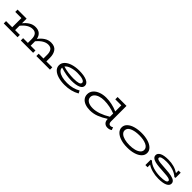

<svg xmlns="http://www.w3.org/2000/svg" viewBox="567 -2648 4625 4625"><g transform="rotate(45 2880.0 -335.5)"><path d="M1647 -79V0H1183V-79H1346V-206Q1346 -297 1310.5 -348Q1275 -399 1193 -399Q1051 -399 909 -229Q910 -220 910 -202V-79H1073V0H653V-79H815V-206Q815 -399 663 -399Q518 -399 380 -229V-79H542V0H72V-79H282V-392H72V-471H380V-312Q438 -389 514 -436Q590 -483 676 -483Q863 -483 901 -300Q958 -381 1037 -432Q1116 -483 1206 -483Q1332 -483 1388.5 -405.5Q1445 -328 1445 -202V-79Z M2541 -82Q2375 14 2153 14Q2033 14 1935.5 -14Q1838 -42 1781 -96.5Q1724 -151 1724 -229Q1724 -306 1782 -364Q1840 -422 1940.5 -453Q2041 -484 2164 -484Q2328 -484 2423 -442Q2518 -400 2518 -323Q2518 -250 2433.5 -213Q2349 -176 2197 -176Q2024 -176 1819 -242V-232Q1819 -181 1863.5 -142.5Q1908 -104 1986.5 -83.5Q2065 -63 2165 -63Q2268 -63 2352 -85.5Q2436 -108 2507 -150ZM1840 -299Q1927 -273 2020 -260.5Q2113 -248 2198 -248Q2309 -248 2364.5 -265.5Q2420 -283 2420 -325Q2420 -367 2354 -390Q2288 -413 2172 -413Q2062 -413 1970 -383Q1878 -353 1840 -299Z M3729 -23Q3704 -6 3676 3Q3648 12 3611 12Q3549 12 3509.5 -28Q3470 -68 3470 -141V-146Q3354 -70 3245 -27.5Q3136 15 3020 15Q2925 15 2852 -12Q2779 -39 2738.5 -91Q2698 -143 2698 -216Q2698 -297 2750 -357.5Q2802 -418 2890.5 -450.5Q2979 -483 3085 -483Q3276 -483 3470 -400V-607H3265V-686H3568V-157Q3568 -113 3586.5 -91.5Q3605 -70 3633 -70Q3669 -70 3703 -93ZM3470 -219V-329Q3388 -361 3289 -381Q3190 -401 3096 -401Q3011 -401 2944 -378.5Q2877 -356 2838.5 -315Q2800 -274 2800 -221Q2800 -151 2862 -110Q2924 -69 3034 -69Q3129 -69 3242 -108.5Q3355 -148 3470 -219Z M3850 -237Q3850 -315 3909 -371Q3968 -427 4068 -455.5Q4168 -484 4290 -484Q4409 -484 4508 -455Q4607 -426 4665.5 -370Q4724 -314 4724 -237Q4724 -160 4666 -103Q4608 -46 4508 -16Q4408 14 4286 13Q4166 14 4066.5 -16.5Q3967 -47 3908.5 -103.5Q3850 -160 3850 -237ZM4621 -237Q4621 -318 4527 -361.5Q4433 -405 4286 -405Q4139 -404 4045.5 -361Q3952 -318 3952 -237Q3952 -184 3996 -145Q4040 -106 4116 -86Q4192 -66 4286 -66Q4381 -66 4457 -86Q4533 -106 4577 -145Q4621 -184 4621 -237Z M5660 -129Q5660 -61 5580 -24Q5500 13 5349 13Q5239 13 5138 -14.5Q5037 -42 4971 -88V0H4897V-182L4932 -189Q4996 -123 5108.5 -88.5Q5221 -54 5346 -54Q5453 -54 5507 -70Q5561 -86 5561 -121Q5561 -145 5533 -159Q5505 -173 5438 -181.5Q5371 -190 5250 -196Q5064 -204 4982.5 -238.5Q4901 -273 4901 -342Q4901 -408 4975 -446.5Q5049 -485 5200 -485Q5406 -485 5555 -384V-471H5629V-295L5595 -289Q5526 -354 5422 -386Q5318 -418 5203 -418Q5001 -418 5001 -349Q5001 -327 5027.5 -314Q5054 -301 5118 -292.5Q5182 -284 5301 -278Q5431 -271 5509 -254Q5587 -237 5623.5 -207Q5660 -177 5660 -129Z"/></g></svg>

Font: BioRhyme Expanded
Style: Regular
Weight: 400
Width: 7
Designer: Aoife Mooney
Foundry: Aoife Mooney Type
Version: Version 1.001